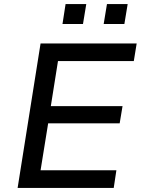

<svg xmlns="http://www.w3.org/2000/svg" viewBox="-20 -917 693 937"><path d="M66 0 178 -705H647L633 -619H263L228 -399H578L564 -315H215L178 -86H548L535 0ZM486 -800 502 -897H603L587 -800ZM285 -800 300 -897H401L385 -800Z"/></svg>

Font: Nunito Sans 7pt Medium
Style: Italic
Weight: 500
Italic angle: -9°
Designer: Vernon Adams
Foundry: Vernon Adams
Version: Version 3.101;gftools[0.9.27]